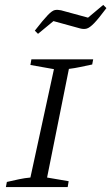

<svg xmlns="http://www.w3.org/2000/svg" viewBox="-20 -763 454 783"><path d="M4 0 8 -21Q34 -27 57.5 -32Q81 -37 104 -39L200 -481L104 -498L108 -521H360L356 -500Q327 -494 306 -489.5Q285 -485 261 -482L172 -39L260 -24L256 0ZM135 -625 122 -638Q157 -683 175 -701.5Q193 -720 204 -722Q215 -724 229 -721L339 -691L401 -743L414 -730Q382 -687 364 -668.5Q346 -650 334 -646.5Q322 -643 307 -647L198 -677Z"/></svg>

Font: Piazzolla SC Light
Style: Italic
Weight: 300
Italic angle: -11.3°
Designer: Juan Pablo del Peral
Foundry: Huerta Tipografica
Version: Version 1.330